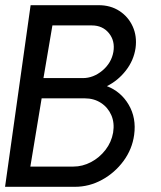

<svg xmlns="http://www.w3.org/2000/svg" viewBox="-30 -720 620 740"><path d="M-10.5 0 88 -700H350.5Q396 -700 430.2 -677.8Q464.5 -655.5 481.5 -618Q498.5 -580.5 492.5 -535Q485.5 -487 455 -448Q424.5 -409 382 -388Q436.5 -367 466.2 -316Q496 -265 487 -200Q479.5 -145 446 -99.5Q412.5 -54 363.2 -27Q314 0 258.5 0ZM137.5 -419H289Q330 -419 364.8 -448.2Q399.5 -477.5 407 -520Q414 -562.5 389.8 -592.2Q365.5 -622 324 -622H172ZM87 -78H253Q288 -78 320.8 -95.2Q353.5 -112.5 376.5 -142.2Q399.5 -172 406 -209Q412 -246.5 399 -276.2Q386 -306 359 -323.5Q332 -341 296.5 -341H130.5Z"/></svg>

Font: Urbanist Medium
Style: Italic
Weight: 500
Italic angle: -8°
Designer: Corey Hu
Foundry: Corey Hu
Version: Version 1.330; ttfautohint (v1.8.4.7-5d5b)